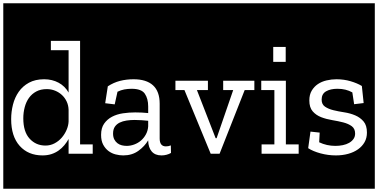

<svg xmlns="http://www.w3.org/2000/svg" viewBox="-32 -937 2304 1170"><path d="M533 0V-57H456V-688H278V-631H386V-373Q364 -412 325 -433Q286 -454 237 -454Q183 -454 144.5 -433Q106 -412 82 -377.5Q58 -343 47 -299.5Q36 -256 36 -211Q36 -106 88 -48Q140 10 227 10Q257 10 281.5 2Q306 -6 325.5 -20Q345 -34 360 -52Q375 -70 386 -90V0ZM386 -197Q385 -172 374 -146Q363 -120 344.5 -98.5Q326 -77 300.5 -63.5Q275 -50 245 -50Q187 -50 148.5 -92Q110 -134 110 -216Q110 -251 118.5 -283.5Q127 -316 144.5 -340.5Q162 -365 189 -379.5Q216 -394 253 -394Q280 -394 303.5 -384.5Q327 -375 345 -358.5Q363 -342 374 -319Q385 -296 386 -268ZM-12 -917H558V213H-12Z M534 -917H1037V213H534ZM609 -308 667 -301 684 -378Q704 -388 725.5 -392Q747 -396 770 -396Q830 -396 850.5 -366Q871 -336 871 -288V-248Q853 -250 832.5 -251Q812 -252 792 -252Q754 -252 717 -246.5Q680 -241 650.5 -225.5Q621 -210 602.5 -183.5Q584 -157 584 -115Q584 -79 597 -55Q610 -31 629.5 -16.5Q649 -2 673 4Q697 10 719 10Q773 10 811.5 -18Q850 -46 871 -82V-80Q872 -38 892.5 -14Q913 10 952 10Q968 10 983 6Q998 2 1010 -5L1009 -51Q995 -45 979 -45Q941 -45 941 -93V-305Q941 -380 900.5 -417Q860 -454 782 -454Q738 -454 699 -444Q660 -434 625 -411ZM871 -167Q869 -140 857 -118Q845 -96 827 -80.5Q809 -65 786 -56.5Q763 -48 740 -48Q725 -48 710.5 -51.5Q696 -55 684 -64Q672 -73 664.5 -87.5Q657 -102 657 -123Q657 -149 668 -165Q679 -181 697.5 -190Q716 -199 739.5 -202.5Q763 -206 788 -206Q811 -206 831.5 -204.5Q852 -203 871 -201Z M1523 -388V-445H1328V-388H1389L1288 -95H1282L1168 -388H1235V-445H1030V-388H1092L1252 0H1306L1459 -388ZM1013 -917H1542V213H1013Z M1788 0V-57H1710V-445H1560V-388H1640V-57H1562V0ZM1633 -560H1709V-651H1633ZM1518 -917H1819V213H1518Z M2204 -129Q2204 -173 2183.5 -197Q2163 -221 2132.5 -234Q2102 -247 2066 -252.5Q2030 -258 1999.5 -265.5Q1969 -273 1948.5 -287Q1928 -301 1928 -330Q1928 -365 1955 -380.5Q1982 -396 2024 -396Q2051 -396 2073 -390.5Q2095 -385 2115 -374L2126 -302L2184 -309L2173 -413Q2145 -430 2104.5 -442Q2064 -454 2018 -454Q1988 -454 1958 -447Q1928 -440 1905 -424.5Q1882 -409 1867.5 -384.5Q1853 -360 1853 -325Q1853 -282 1873.5 -258.5Q1894 -235 1925 -223Q1956 -211 1992.5 -205Q2029 -199 2060 -191Q2091 -183 2111.5 -168Q2132 -153 2132 -123Q2132 -104 2122 -90Q2112 -76 2095.5 -66.5Q2079 -57 2057 -52.5Q2035 -48 2012 -48Q1959 -48 1913 -70L1916 -129L1860 -135L1846 -34Q1875 -15 1921 -2.5Q1967 10 2015 10Q2055 10 2089.5 0.5Q2124 -9 2149.5 -27Q2175 -45 2189.5 -70.5Q2204 -96 2204 -129ZM1795 -917H2252V213H1795Z"/></svg>

Font: Zilla Slab Regular Highlight
Style: Regular
Weight: 410
Designer: Typotheque Type Foundry
Foundry: Typotheque type foundry
Version: Version 1.0; 2017